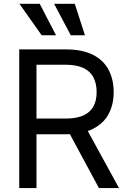

<svg xmlns="http://www.w3.org/2000/svg" viewBox="-20 -959 648 979"><path d="M78.1 -707H318.4Q399.4 -707 453.6 -679.7Q507.8 -652.3 533.7 -603Q559.6 -553.7 559.6 -489.3Q559.6 -425.8 533.7 -377.4Q507.8 -329.1 453.6 -301.8Q399.4 -274.4 319.3 -274.4H126V-354.5H315.4Q371.1 -354.5 405.8 -370.6Q440.4 -386.7 456.5 -416.5Q472.7 -446.3 472.7 -489.3Q472.7 -533.2 456.5 -564.5Q440.4 -595.7 405.3 -612.3Q370.1 -628.9 314.5 -628.9H166V0H78.1ZM586.9 0H484.4L313.5 -317.4H413.1ZM79.1 -939.5H182.6L265.6 -779.3H192.4ZM255.9 -939.5H361.3L413.1 -779.3H340.8Z"/></svg>

Font: Pretendard Std Variable
Style: Regular
Weight: 400
Designer: Base glyphs from Inter by Rasmus Andersson; Hangeul glyphs from Noto Sans CJK(Source Han Sans) by Jang Soo-young and Kan
Foundry: Kil Hyung-jin
Version: Version 1.309;Glyphs 3.2 (3225)